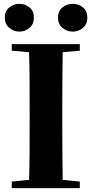

<svg xmlns="http://www.w3.org/2000/svg" viewBox="-20 -976 476 996"><path d="M155.8 -884.8Q155.8 -851.1 133.3 -831.5Q110.8 -812 80.1 -812Q51.3 -812 28.1 -831.5Q4.9 -851.1 4.9 -884.8Q4.9 -918.9 28.1 -937.5Q51.3 -956.1 80.1 -956.1Q110.8 -956.1 133.3 -937.5Q155.8 -918.9 155.8 -884.8ZM394 -747.1V-712.9L305.2 -705.1Q303.7 -628.4 303.5 -550.8Q303.2 -473.1 303.2 -395V-352.1Q303.2 -274.9 303.5 -197.5Q303.7 -120.1 305.2 -43L394 -34.2V0H41V-34.2L130.9 -43Q133.3 -118.7 133.5 -195.8Q133.8 -272.9 133.8 -351.1V-395Q133.8 -473.1 133.5 -550.5Q133.3 -627.9 130.9 -705.1L41 -712.9V-747.1ZM356.9 -956.1Q387.7 -956.1 410.4 -937.5Q433.1 -918.9 433.1 -884.8Q433.1 -851.1 410.4 -831.5Q387.7 -812 356.9 -812Q327.1 -812 304 -831.5Q280.8 -851.1 280.8 -884.8Q280.8 -918.9 304 -937.5Q327.1 -956.1 356.9 -956.1Z"/></svg>

Font: Source Han Serif JP Heavy
Style: Regular
Weight: 900
Designer: Ryoko NISHIZUKA  (kana & ideographs); Frank Grießhammer (Latin, Greek & Cyrillic); Wenlong ZHANG  (bopomofo); Sandoll Co
Foundry: Adobe Systems Incorporated
Version: Version 1.001;PS 1.001;hotconv 16.6.54;makeotf.lib2.5.65590